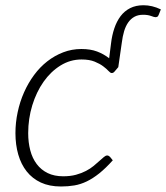

<svg xmlns="http://www.w3.org/2000/svg" viewBox="-20 -688 619 715"><path d="M400 -91Q373.5 -61.5 349.8 -42.5Q326 -23.5 303.2 -12.5Q280.5 -1.5 257 2.5Q233.5 6.5 207 6.5Q164 6.5 132.2 -8.2Q100.5 -23 79.5 -49.5Q58.5 -76 48 -112.5Q37.5 -149 37.5 -192Q37.5 -231.5 45.8 -270.2Q54 -309 69.5 -344Q85 -379 106.8 -408.5Q128.5 -438 156 -459.5Q183.5 -481 215.5 -493.2Q247.5 -505.5 283 -505.5Q317 -505.5 341.5 -496.2Q366 -487 386.5 -471L393.5 -526.5Q397 -556.5 405.8 -582.5Q414.5 -608.5 429 -627.8Q443.5 -647 464.8 -657.8Q486 -668.5 514.5 -668.5Q546.5 -668.5 579 -653L571.5 -634Q569 -627 565.5 -625.5Q562 -624 559 -624Q554.5 -624 542.5 -628.5Q530.5 -633 513 -633Q494 -633 480.5 -625.5Q467 -618 457.5 -604.5Q448 -591 442.2 -571.8Q436.5 -552.5 433.5 -528.5L420.5 -438L406.5 -421.5Q402 -416 396 -416Q391 -416 383.8 -424Q376.5 -432 364.2 -441.2Q352 -450.5 332.5 -458.5Q313 -466.5 283.5 -466.5Q241.5 -466.5 205.2 -444Q169 -421.5 142.2 -383.5Q115.5 -345.5 100.2 -295.8Q85 -246 85 -192Q85 -157.5 92.8 -128Q100.5 -98.5 116.8 -77Q133 -55.5 157.5 -43.5Q182 -31.5 215.5 -31.5Q242 -31.5 263 -37.2Q284 -43 300.2 -51.5Q316.5 -60 328.8 -70.2Q341 -80.5 350.5 -89Q360 -97.5 366.8 -103.2Q373.5 -109 379 -109Q384.5 -109 389.5 -104L400 -91Z"/></svg>

Font: Lato Light
Style: Italic
Weight: 300
Italic angle: -7°
Designer: Lukasz Dziedzic
Foundry: tyPoland Lukasz Dziedzic
Version: Version 2.007; 2014-02-27